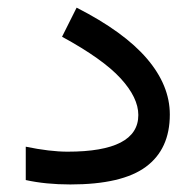

<svg xmlns="http://www.w3.org/2000/svg" viewBox="-20 -490 519 509"><path d="M159.2 -87.9Q346.7 -87.9 346.7 -185.1Q346.7 -231 299.8 -282.2Q252.9 -333.5 144.5 -392.6L183.1 -469.7Q308.6 -405.8 369.4 -334.7Q430.2 -263.7 430.2 -186.5Q430.2 -94.7 366.9 -47.9Q303.7 -1 166.5 -1Q101.1 -1 48.3 -12.7V-101.1Q112.3 -87.9 159.2 -87.9Z"/></svg>

Font: Vazirmatn UI NL
Style: Regular
Weight: 400
Designer: Saber Rastikerdar
Foundry: Saber Rastikerdar
Version: Version 33.003